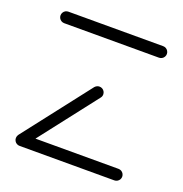

<svg xmlns="http://www.w3.org/2000/svg" viewBox="-100 -606 661 695"><g transform="rotate(20 230.5 -258.5)"><path d="M435.6 -22.2Q435.6 -16.3 432.6 -11.1Q429.6 -5.9 424.4 -3Q419.3 0 413.3 0H48.1Q42.2 0 37 -3Q31.9 -5.9 28.9 -11.1Q25.9 -16.3 25.9 -22.2Q25.9 -28.1 28.9 -33.3Q31.9 -38.5 37 -41.5Q42.2 -44.4 48.1 -44.4H413.3Q419.3 -44.4 424.4 -41.5Q429.6 -38.5 432.6 -33.3Q435.6 -28.1 435.6 -22.2ZM48.9 -1.5Q43 -1.5 37.8 -4.4Q32.6 -7.4 29.6 -12.6Q26.7 -17.8 26.7 -23.7Q26.7 -31.5 31.5 -37.4L229.6 -292.6Q233 -296.3 237.4 -298.5Q241.9 -300.7 247 -300.7Q253 -300.7 258.1 -297.8Q263.3 -294.8 266.3 -289.6Q269.3 -284.4 269.3 -278.5Q269.3 -270.7 264.4 -264.8L66.3 -9.6Q63 -5.9 58.5 -3.7Q54.1 -1.5 48.9 -1.5ZM435.6 -494.8Q435.6 -488.9 432.6 -483.7Q429.6 -478.5 424.4 -475.6Q419.3 -472.6 413.3 -472.6H48.1Q42.2 -472.6 37 -475.6Q31.9 -478.5 28.9 -483.7Q25.9 -488.9 25.9 -494.8Q25.9 -500.7 28.9 -505.9Q31.9 -511.1 37 -514.1Q42.2 -517 48.1 -517H413.3Q419.3 -517 424.4 -514.1Q429.6 -511.1 432.6 -505.9Q435.6 -500.7 435.6 -494.8Z"/></g></svg>

Font: 26F Galaxy Sans
Style: Regular
Weight: 400
Designer: C₂₉H₂₅N₃O₅
Version: Version 1.100;FEAKit 1.0